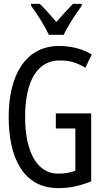

<svg xmlns="http://www.w3.org/2000/svg" viewBox="-20 -964 540 994"><path d="M233 -784H310C331 -830 373 -893 403 -934V-944H358C324 -909 306 -890 272 -850C242 -884 211 -921 186 -944H141V-934C176 -887 212 -828 233 -784ZM282 10C343 10 393 -2 452 -25V-377H269V-299H370V-80C342 -70 316 -65 281 -65C163 -65 110 -194 110 -357C110 -545 173 -651 289 -651C340 -651 376 -641 422 -613L455 -682C406 -712 346 -726 287 -726C110 -726 25 -572 25 -359C25 -148 100 10 282 10Z"/></svg>

Font: Noto Sans Mono ExtraCondensed
Style: Regular
Weight: 400
Width: 2
Designer: Monotype Design Team
Foundry: Monotype Imaging Inc.
Version: Version 2.014